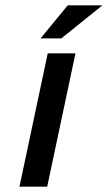

<svg xmlns="http://www.w3.org/2000/svg" viewBox="-20 -700 404 720"><path d="M159 -500 53 0H157L263 -500ZM132 -556H210L364 -680H234Z"/></svg>

Font: LT Wave Text Medium Italic
Style: Regular
Weight: 500
Designer: Daniel Lyons
Version: Version 2.5 (Glyphs App)